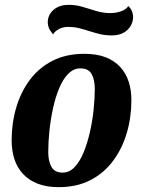

<svg xmlns="http://www.w3.org/2000/svg" viewBox="-20 -752 587 792"><path d="M222 20Q172 20 135 5.5Q98 -9 74 -35.5Q50 -62 39 -97Q28 -132 28 -173Q28 -244 47 -308.5Q66 -373 103.5 -423Q141 -473 197 -501.5Q253 -530 328 -530Q380 -530 416.5 -515.5Q453 -501 476.5 -475Q500 -449 511 -414.5Q522 -380 522 -339Q522 -268 503 -203.5Q484 -139 446.5 -88.5Q409 -38 353 -9Q297 20 222 20ZM239 -40Q266 -40 287.5 -62.5Q309 -85 324.5 -122.5Q340 -160 350.5 -205.5Q361 -251 366 -298Q371 -345 371 -385Q371 -423 358 -446.5Q345 -470 311 -470Q284 -470 262 -448Q240 -426 224.5 -389Q209 -352 199 -306.5Q189 -261 184 -214Q179 -167 179 -125Q179 -88 192 -64Q205 -40 239 -40ZM441 -606Q414 -606 391.5 -611.5Q369 -617 349 -623.5Q329 -630 307.5 -635.5Q286 -641 261 -641Q240 -641 223 -632Q206 -623 199 -610Q185 -627 181 -638.5Q177 -650 177 -660Q177 -690 200.5 -711Q224 -732 264 -732Q294 -732 321.5 -723.5Q349 -715 377.5 -706.5Q406 -698 435 -698Q458 -698 479.5 -705.5Q501 -713 509 -727Q521 -716 525 -704Q529 -692 529 -683Q529 -651 505.5 -628.5Q482 -606 441 -606Z"/></svg>

Font: Sansita Swashed Light SemiBold
Style: Regular
Weight: 600
Version: Version 1.003